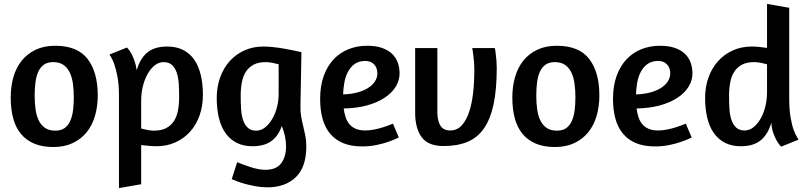

<svg xmlns="http://www.w3.org/2000/svg" viewBox="-20 -745 4142 986"><path d="M482 -255Q482 -199 468 -150.5Q454 -102 425.5 -66.5Q397 -31 354 -10.5Q311 10 254 10Q197 10 155.5 -7.5Q114 -25 87 -58Q60 -91 47.5 -138Q35 -185 35 -244Q35 -301 49 -349.5Q63 -398 91.5 -433.5Q120 -469 163 -489.5Q206 -510 263 -510Q378 -510 430 -442Q482 -374 482 -255ZM158 -254Q158 -217 162.5 -184Q167 -151 179 -126.5Q191 -102 211.5 -88Q232 -74 264 -74Q293 -74 311.5 -87Q330 -100 340.5 -123.5Q351 -147 355 -178Q359 -209 359 -245Q359 -282 354.5 -315Q350 -348 338 -373Q326 -398 305.5 -412Q285 -426 253 -426Q224 -426 205.5 -413Q187 -400 176.5 -376.5Q166 -353 162 -321.5Q158 -290 158 -254Z M591 221V-252Q591 -312 583 -352.5Q575 -393 566 -418Q555 -447 542 -465L632 -501Q644 -489 654 -471Q662 -456 670 -434.5Q678 -413 682 -384Q699 -444 736 -475Q773 -506 839 -506Q886 -506 920.5 -488.5Q955 -471 977.5 -438.5Q1000 -406 1011 -360Q1022 -314 1022 -258Q1022 -201 1005 -152.5Q988 -104 956.5 -69Q925 -34 881 -14Q837 6 783 6Q764 6 744.5 4Q725 2 705 0V201ZM705 -229V-85Q715 -82 735 -78Q755 -74 770 -74Q808 -74 833 -87Q858 -100 873 -123Q888 -146 894 -178Q900 -210 900 -248Q900 -283 898 -315Q896 -347 887.5 -372Q879 -397 863 -411.5Q847 -426 820 -426Q795 -426 774 -409Q753 -392 737.5 -364Q722 -336 713.5 -301Q705 -266 705 -229Z M1198 88Q1213 94 1230 100.5Q1247 107 1266 113Q1285 119 1304.5 123Q1324 127 1343 127Q1399 127 1424 93.5Q1449 60 1449 7Q1449 -45 1427 -98Q1410 -47 1373.5 -20.5Q1337 6 1277 6Q1230 6 1195.5 -11.5Q1161 -29 1138 -61.5Q1115 -94 1104 -140Q1093 -186 1093 -242Q1093 -299 1110.5 -347.5Q1128 -396 1159.5 -431Q1191 -466 1235 -486Q1279 -506 1332 -506Q1356 -506 1383.5 -503Q1411 -500 1437.5 -495.5Q1464 -491 1487.5 -486Q1511 -481 1528 -477L1523 -202Q1522 -172 1526.5 -147Q1531 -122 1537 -97.5Q1543 -73 1548 -48Q1553 -23 1553 7Q1553 113 1499 165Q1445 217 1353 217Q1323 217 1293 211.5Q1263 206 1237.5 199Q1212 192 1194 185Q1176 178 1170 175ZM1411 -263V-415Q1401 -418 1381 -422Q1361 -426 1345 -426Q1307 -426 1282.5 -413Q1258 -400 1243 -377Q1228 -354 1222 -322Q1216 -290 1216 -252Q1216 -217 1218 -185Q1220 -153 1228.5 -128Q1237 -103 1253 -88.5Q1269 -74 1296 -74Q1320 -74 1340.5 -90Q1361 -106 1377 -132.5Q1393 -159 1402 -193Q1411 -227 1411 -263Z M1865 -510Q1910 -510 1941.5 -499Q1973 -488 1993 -469Q2013 -450 2022.5 -424Q2032 -398 2032 -368Q2032 -332 2012 -299.5Q1992 -267 1954.5 -242.5Q1917 -218 1864 -203.5Q1811 -189 1745 -188Q1748 -165 1754.5 -144.5Q1761 -124 1773.5 -108.5Q1786 -93 1806 -84Q1826 -75 1856 -75Q1878 -75 1903 -80Q1928 -85 1949 -92Q1974 -100 1998 -110L2028 -39Q2002 -26 1972 -16Q1946 -7 1912 0Q1878 7 1840 7Q1782 7 1741 -10.5Q1700 -28 1674 -60Q1648 -92 1636 -137Q1624 -182 1624 -237Q1624 -304 1642.5 -355Q1661 -406 1693.5 -440.5Q1726 -475 1770 -492.5Q1814 -510 1865 -510ZM1742 -260Q1790 -262 1823.5 -272.5Q1857 -283 1878 -298.5Q1899 -314 1908.5 -332Q1918 -350 1918 -368Q1918 -397 1901 -414.5Q1884 -432 1856 -432Q1823 -432 1801.5 -416.5Q1780 -401 1767 -376.5Q1754 -352 1748.5 -321.5Q1743 -291 1742 -260Z M2521 -498 2523 -490Q2524 -481 2526 -466.5Q2528 -452 2529.5 -433.5Q2531 -415 2531 -396Q2531 -285 2514.5 -208.5Q2498 -132 2464.5 -84.5Q2431 -37 2379.5 -16Q2328 5 2258 5Q2179 5 2145.5 -40.5Q2112 -86 2112 -166V-498H2226V-169Q2226 -127 2241 -101Q2256 -75 2292 -75Q2328 -75 2352 -102Q2376 -129 2390 -172.5Q2404 -216 2410 -271.5Q2416 -327 2416 -384Q2416 -405 2414.5 -425.5Q2413 -446 2410.5 -462Q2408 -478 2407 -488L2405 -498Z M3058 -255Q3058 -199 3044 -150.5Q3030 -102 3001.5 -66.5Q2973 -31 2930 -10.5Q2887 10 2830 10Q2773 10 2731.5 -7.5Q2690 -25 2663 -58Q2636 -91 2623.5 -138Q2611 -185 2611 -244Q2611 -301 2625 -349.5Q2639 -398 2667.5 -433.5Q2696 -469 2739 -489.5Q2782 -510 2839 -510Q2954 -510 3006 -442Q3058 -374 3058 -255ZM2734 -254Q2734 -217 2738.5 -184Q2743 -151 2755 -126.5Q2767 -102 2787.5 -88Q2808 -74 2840 -74Q2869 -74 2887.5 -87Q2906 -100 2916.5 -123.5Q2927 -147 2931 -178Q2935 -209 2935 -245Q2935 -282 2930.5 -315Q2926 -348 2914 -373Q2902 -398 2881.5 -412Q2861 -426 2829 -426Q2800 -426 2781.5 -413Q2763 -400 2752.5 -376.5Q2742 -353 2738 -321.5Q2734 -290 2734 -254Z M3369 -510Q3414 -510 3445.5 -499Q3477 -488 3497 -469Q3517 -450 3526.5 -424Q3536 -398 3536 -368Q3536 -332 3516 -299.5Q3496 -267 3458.5 -242.5Q3421 -218 3368 -203.5Q3315 -189 3249 -188Q3252 -165 3258.5 -144.5Q3265 -124 3277.5 -108.5Q3290 -93 3310 -84Q3330 -75 3360 -75Q3382 -75 3407 -80Q3432 -85 3453 -92Q3478 -100 3502 -110L3532 -39Q3506 -26 3476 -16Q3450 -7 3416 0Q3382 7 3344 7Q3286 7 3245 -10.5Q3204 -28 3178 -60Q3152 -92 3140 -137Q3128 -182 3128 -237Q3128 -304 3146.5 -355Q3165 -406 3197.5 -440.5Q3230 -475 3274 -492.5Q3318 -510 3369 -510ZM3246 -260Q3294 -262 3327.5 -272.5Q3361 -283 3382 -298.5Q3403 -314 3412.5 -332Q3422 -350 3422 -368Q3422 -397 3405 -414.5Q3388 -432 3360 -432Q3327 -432 3305.5 -416.5Q3284 -401 3271 -376.5Q3258 -352 3252.5 -321.5Q3247 -291 3246 -260Z M3992 8Q3990 7 3983 -1.5Q3976 -10 3967.5 -25Q3959 -40 3951 -62.5Q3943 -85 3941 -115Q3924 -55 3886.5 -24.5Q3849 6 3785 6Q3738 6 3703.5 -11.5Q3669 -29 3646 -61.5Q3623 -94 3612 -140Q3601 -186 3601 -242Q3601 -299 3618.5 -347.5Q3636 -396 3667.5 -431Q3699 -466 3743 -486Q3787 -506 3840 -506Q3858 -506 3878.5 -504Q3899 -502 3919 -499V-725L4033 -705V-241Q4033 -181 4040 -141.5Q4047 -102 4056 -77.5Q4065 -53 4072.5 -42Q4080 -31 4081 -28ZM3919 -271V-415Q3909 -418 3889 -422Q3869 -426 3853 -426Q3815 -426 3790.5 -413Q3766 -400 3751 -377Q3736 -354 3730 -322Q3724 -290 3724 -252Q3724 -217 3726 -185Q3728 -153 3736.5 -128.5Q3745 -104 3761 -89.5Q3777 -75 3804 -75Q3829 -75 3850 -92Q3871 -109 3886.5 -136.5Q3902 -164 3910.5 -199Q3919 -234 3919 -271Z"/></svg>

Font: Amaranth
Style: Regular
Weight: 400
Designer: Gesine Todt
Foundry: Gesine Todt
Version: Version 1.001